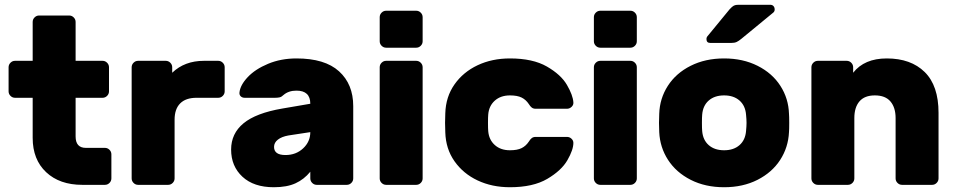

<svg xmlns="http://www.w3.org/2000/svg" viewBox="-20 -775 4008 805"><path d="M340 -155H420Q431 -155 439 -147Q447 -139 447 -128V-27Q447 -16 439 -8Q431 0 420 0H325Q230 0 173.5 -53Q117 -106 117 -197V-365H43Q32 -365 24 -373Q16 -381 16 -392V-493Q16 -504 24 -512Q32 -520 43 -520H117V-683Q117 -694 125 -702Q133 -710 144 -710H270Q281 -710 289 -702Q297 -694 297 -683V-520H410Q421 -520 429 -512Q437 -504 437 -493V-392Q437 -381 429 -373Q421 -365 410 -365H297V-203Q297 -155 340 -155Z M922 -493V-392Q922 -381 914 -373Q906 -365 895 -365H804Q759 -365 735.5 -341.5Q712 -318 712 -273V-27Q712 -16 704 -8Q696 0 685 0H559Q548 0 540 -8Q532 -16 532 -27V-493Q532 -504 540 -512Q548 -520 559 -520H675Q686 -520 694 -512Q702 -504 702 -493V-470Q754 -520 835 -520H895Q906 -520 914 -512Q922 -504 922 -493Z M1281 -340Q1281 -395 1223 -395Q1190 -395 1169 -377Q1161 -369 1153 -367Q1145 -365 1133 -365H1006Q996 -365 989.5 -371Q983 -377 984 -387Q987 -418 1018.5 -451.5Q1050 -485 1104 -507.5Q1158 -530 1223 -530Q1342 -530 1401.5 -476Q1461 -422 1461 -330V-27Q1461 -16 1453 -8Q1445 0 1434 0H1308Q1297 0 1289 -8Q1281 -16 1281 -27V-55Q1255 -23 1219 -6.5Q1183 10 1128 10Q1044 10 996.5 -34Q949 -78 949 -148Q949 -215 1001 -258Q1053 -301 1164 -320ZM1189 -207Q1161 -202 1145 -189.5Q1129 -177 1129 -159Q1129 -125 1177 -125Q1221 -125 1251 -153Q1281 -181 1281 -221Z M1725 -575H1599Q1588 -575 1580 -583Q1572 -591 1572 -602V-703Q1572 -714 1580 -722Q1588 -730 1599 -730H1725Q1736 -730 1744 -722Q1752 -714 1752 -703V-602Q1752 -591 1744 -583Q1736 -575 1725 -575ZM1725 0H1599Q1588 0 1580 -8Q1572 -16 1572 -27V-493Q1572 -504 1580 -512Q1588 -520 1599 -520H1725Q1736 -520 1744 -512Q1752 -504 1752 -493V-27Q1752 -16 1744 -8Q1736 0 1725 0Z M2118 -145Q2149 -145 2167 -154Q2185 -163 2197 -181Q2203 -191 2209.5 -196Q2216 -201 2226 -201H2357Q2368 -201 2376 -193.5Q2384 -186 2384 -176Q2384 -147 2359 -103.5Q2334 -60 2274.5 -25Q2215 10 2118 10Q2043 10 1982.5 -18.5Q1922 -47 1885.5 -99Q1849 -151 1847 -220L1846 -260L1847 -300Q1849 -369 1885.5 -421Q1922 -473 1982.5 -501.5Q2043 -530 2118 -530Q2214 -530 2273 -496Q2332 -462 2357 -419Q2382 -376 2384 -346Q2385 -335 2376.5 -327Q2368 -319 2357 -319H2226Q2216 -319 2209.5 -324Q2203 -329 2197 -339Q2185 -357 2167 -366Q2149 -375 2118 -375Q2079 -375 2054.5 -353Q2030 -331 2027 -295Q2026 -285 2026 -260Q2026 -235 2027 -225Q2030 -189 2054.5 -167Q2079 -145 2118 -145Z M2623 -575H2497Q2486 -575 2478 -583Q2470 -591 2470 -602V-703Q2470 -714 2478 -722Q2486 -730 2497 -730H2623Q2634 -730 2642 -722Q2650 -714 2650 -703V-602Q2650 -591 2642 -583Q2634 -575 2623 -575ZM2623 0H2497Q2486 0 2478 -8Q2470 -16 2470 -27V-493Q2470 -504 2478 -512Q2486 -520 2497 -520H2623Q2634 -520 2642 -512Q2650 -504 2650 -493V-27Q2650 -16 2642 -8Q2634 0 2623 0Z M3016 10Q2937 10 2876 -21Q2815 -52 2781 -104.5Q2747 -157 2744 -221L2743 -260L2744 -298Q2746 -362 2780 -415Q2814 -468 2875.5 -499Q2937 -530 3016 -530Q3095 -530 3156.5 -499Q3218 -468 3252 -415Q3286 -362 3288 -298Q3289 -288 3289 -260Q3289 -231 3288 -221Q3285 -157 3251 -104.5Q3217 -52 3156 -21Q3095 10 3016 10ZM3108 -226Q3110 -246 3110 -260Q3110 -274 3108 -294Q3105 -332 3080.5 -353.5Q3056 -375 3016 -375Q2976 -375 2951.5 -353.5Q2927 -332 2924 -294Q2923 -284 2923 -260Q2923 -236 2924 -226Q2927 -188 2951.5 -166.5Q2976 -145 3016 -145Q3056 -145 3080.5 -166.5Q3105 -188 3108 -226ZM3076 -755H3209Q3218 -755 3223 -749.5Q3228 -744 3228 -735Q3228 -728 3223 -723L3088 -612Q3077 -603 3068.5 -599Q3060 -595 3046 -595H2958Q2942 -595 2942 -611Q2942 -619 2947 -624L3039 -736Q3050 -748 3057 -751.5Q3064 -755 3076 -755Z M3888 0H3762Q3751 0 3743 -8Q3735 -16 3735 -27V-280Q3735 -324 3713.5 -349.5Q3692 -375 3648 -375Q3605 -375 3583.5 -350Q3562 -325 3562 -280V-27Q3562 -16 3554 -8Q3546 0 3535 0H3409Q3398 0 3390 -8Q3382 -16 3382 -27V-493Q3382 -504 3390 -512Q3398 -520 3409 -520H3530Q3541 -520 3549 -512Q3557 -504 3557 -493V-470Q3604 -530 3698 -530Q3799 -530 3857 -473Q3915 -416 3915 -302V-27Q3915 -16 3907 -8Q3899 0 3888 0Z"/></svg>

Font: Rubik
Style: Regular
Weight: 700
Designer: Hubert & Fischer
Foundry: Hubert & Fischer
Version: Version 1.100